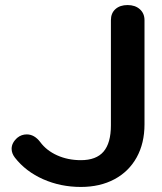

<svg xmlns="http://www.w3.org/2000/svg" viewBox="-20 -730 643 760"><path d="M39 -106Q26 -123 26 -141Q26 -165 49 -185Q65 -198 86 -198Q116 -198 139 -168Q164 -134 206.5 -115Q249 -96 300 -96Q361 -96 390 -130Q419 -164 419 -234V-650Q419 -678 437 -694Q455 -710 485 -710Q515 -710 533.5 -693.5Q552 -677 552 -650V-238Q552 -163 521 -107Q490 -51 433 -20.5Q376 10 300 10Q220 10 151 -20.5Q82 -51 39 -106Z"/></svg>

Font: Kodchasan
Style: Bold
Weight: 700
Designer: Katatrad Aksorn Co.,Ltd.
Foundry: Cadson Demak Co.,Ltd.
Version: Version 1.000; ttfautohint (v1.6)